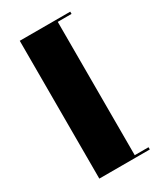

<svg xmlns="http://www.w3.org/2000/svg" viewBox="-223 -895 962 1110"><g transform="rotate(-30 258.5 -340.0)"><path d="M437 -800V-785H345V105H437V120H100V-800Z"/></g></svg>

Font: Kalnia Thin
Style: Bold
Weight: 700
Version: Version 1.105